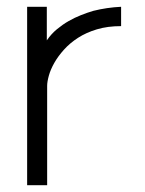

<svg xmlns="http://www.w3.org/2000/svg" viewBox="-20 -549 426 566"><path d="M118 -529V-430Q131 -449 148 -463Q165 -477 182.5 -487Q200 -497 219 -504.5Q238 -512 255 -517Q295 -527 337 -529V-472Q297 -472 265.5 -462.5Q234 -453 210 -437.5Q186 -422 168.5 -402.5Q151 -383 140 -363.5Q129 -344 124 -326Q119 -308 119 -296V-3H60V-529Z"/></svg>

Font: LuenTai2017
Style: Regular
Weight: 400
Designer: LuenTai
Foundry: Microsoft Corpration
Version: Version 1.00 November 27, 2016, initial release